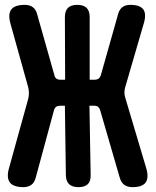

<svg xmlns="http://www.w3.org/2000/svg" viewBox="-20 -760 640 790"><path d="M127 -29Q122 -9 109 0.5Q96 10 76 10Q35 10 20.5 -9.5Q6 -29 17 -68L96 -353Q99 -365 99 -377Q99 -389 96 -401L23 -663Q12 -702 26.5 -721Q41 -740 82 -740Q102 -740 115 -730.5Q128 -721 133 -701L204 -450Q206 -441 212 -436.5Q218 -432 228 -432H248L247 -689Q247 -715 259.5 -727.5Q272 -740 298 -740Q324 -740 336.5 -727.5Q349 -715 349 -689V-432H369Q379 -432 385.5 -436.5Q392 -441 395 -451L466 -702Q471 -721 483.5 -730.5Q496 -740 516 -740Q556 -740 569.5 -721.5Q583 -703 572 -665L496 -404Q492 -392 492 -380Q492 -368 496 -356L582 -67Q593 -29 579.5 -9.5Q566 10 525 10Q505 10 492 1Q479 -8 473 -28L392 -307Q389 -316 383.5 -320.5Q378 -325 368 -325H348L353 -41Q354 -15 341.5 -2.5Q329 10 303 10Q277 10 264 -2.5Q251 -15 251 -41L247 -325H227Q217 -325 211 -320.5Q205 -316 202 -306Z"/></svg>

Font: Maple Mono NL ExtraBold
Style: Regular
Weight: 800
Monospace: yes
Designer: subframe7536
Version: Version 7.000